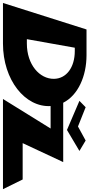

<svg xmlns="http://www.w3.org/2000/svg" viewBox="322 -952 617 1326"><g transform="rotate(90 631.0 -288.5)"><path d="M708 -571 664 -528 865 -442 1010 -528 938 -571 841 -518ZM171 -577 -12 0H268C521 0 710 -154 700 -329H855L651 0H1274L1207 -136H956L1087 -416H677C626 -518 494 -577 349 -577ZM238 -165 297 -496H320C433 -496 511 -438 512 -352C513 -253 414 -165 268 -165Z"/></g></svg>

Font: Hussar Milosc
Style: Bold
Weight: 700
Foundry: Cannot Into Space Fonts
Version: Version 1.02